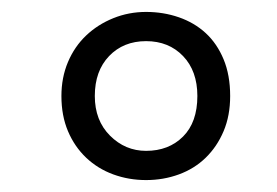

<svg xmlns="http://www.w3.org/2000/svg" viewBox="-20 -732 464 322"><path d="M139 -571Q139 -530 164.5 -504.5Q190 -479 225 -479Q263 -479 287 -503Q311 -527 311 -571Q311 -613 287 -638Q263 -663 225 -663Q187 -663 163 -638Q139 -613 139 -571ZM83 -571Q83 -602 94 -628Q105 -654 124.5 -672.5Q144 -691 170 -701.5Q196 -712 225 -712Q254 -712 280 -703Q306 -694 325 -676.5Q344 -659 355 -632.5Q366 -606 366 -571Q366 -538 355 -512Q344 -486 325 -467.5Q306 -449 280 -439.5Q254 -430 225 -430Q196 -430 170 -439.5Q144 -449 124.5 -467.5Q105 -486 94 -512Q83 -538 83 -571Z"/></svg>

Font: PTSerif
Style: Regular
Weight: 400
Designer: A.Korolkova, O.Umpeleva, V.Yefimov
Foundry: ParaType Ltd
Version: Version 1.000W OFL; ttfautohint (v1.2) -l 8 -r 50 -G 200 -x 